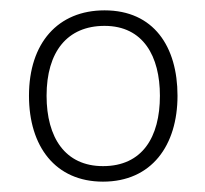

<svg xmlns="http://www.w3.org/2000/svg" viewBox="-20 -744 397 371"><path d="M323 -559C323 -654 277 -724 182 -724C92 -724 36 -661 36 -559C36 -461 87 -393 179 -393C273 -393 323 -463 323 -559ZM70 -559C70 -644 110 -694 182 -694C257 -694 289 -635 289 -559C289 -479 255 -423 179 -423C106 -423 70 -478 70 -559Z"/></svg>

Font: Noto Sans Myanmar UI ExtraLight
Style: Regular
Weight: 200
Designer: Monotype Design Team
Foundry: Monotype Imaging Inc.
Version: Version 2.103